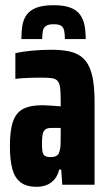

<svg xmlns="http://www.w3.org/2000/svg" viewBox="-20 -709 416 737"><path d="M121 8Q81 8 58.5 -9.5Q36 -27 27 -61.5Q18 -96 18 -148Q18 -209 30 -243Q42 -277 69 -291Q96 -305 140 -305Q148 -305 157.5 -304.5Q167 -304 176.5 -303.5Q186 -303 195.5 -302Q205 -301 213 -301V-328Q213 -357 210.5 -374Q208 -391 200.5 -399Q193 -407 178 -409Q163 -411 137 -411Q118 -411 100.5 -410.5Q83 -410 67.5 -409Q52 -408 39 -406V-505Q66 -511 101.5 -514.5Q137 -518 177 -518Q216 -518 244.5 -512Q273 -506 292 -491.5Q311 -477 322 -453.5Q333 -430 338 -396.5Q343 -363 343 -317V0H219L215 -58H207Q202 -36 189.5 -21Q177 -6 159.5 1Q142 8 121 8ZM174 -106Q183 -106 190 -108Q197 -110 202 -115Q207 -120 209 -130Q212 -140 212.5 -154.5Q213 -169 213 -189V-218H178Q164 -218 156 -213.5Q148 -209 144.5 -196Q141 -183 141 -159Q141 -140 143 -128Q145 -116 152 -111Q159 -106 174 -106ZM186 -689Q226 -689 250.5 -679.5Q275 -670 287.5 -652.5Q300 -635 304.5 -611.5Q309 -588 309 -559H229Q229 -578 226.5 -590.5Q224 -603 215.5 -609.5Q207 -616 186 -616Q166 -616 156.5 -609.5Q147 -603 144.5 -590Q142 -577 142 -559H62Q62 -588 66 -611.5Q70 -635 82.5 -652.5Q95 -670 120 -679.5Q145 -689 186 -689Z"/></svg>

Font: Saira ExtraCondensed ExtraBold
Style: Regular
Weight: 800
Width: 2
Designer: Hector Gatti with collaboration of the Omnibus-Type team
Foundry: Omnibus-Type
Version: Version 1.101